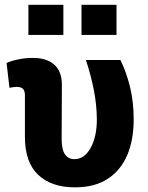

<svg xmlns="http://www.w3.org/2000/svg" viewBox="-20 -782 627 812"><path d="M296.9 10.3Q197.3 10.3 141.4 -42.7Q85.4 -95.7 85.4 -203.1V-378.4Q85.4 -398.4 76.9 -406.5Q68.4 -414.6 50.3 -414.6Q43.5 -414.6 35.4 -413.3Q27.3 -412.1 20 -410.6L7.8 -515.6Q25.9 -524.4 57.1 -530.8Q88.4 -537.1 119.6 -537.1Q177.2 -537.1 209.5 -508.5Q241.7 -480 241.7 -423.3L240.7 -193.8Q240.7 -148.9 255.1 -128.9Q269.5 -108.9 294.4 -108.9Q336.9 -108.9 363.3 -156.5Q389.6 -204.1 389.6 -276.9Q389.2 -338.9 376.7 -401.9Q364.3 -464.8 343.3 -528.3H489.3Q514.2 -478 529.8 -414.6Q545.4 -351.1 545.4 -276.9Q545.4 -190.4 518.1 -126Q490.7 -61.5 435.5 -25.6Q380.4 10.3 296.9 10.3ZM324.7 -634.3V-761.7H472.7V-634.3ZM100.1 -634.3V-761.7H248V-634.3Z"/></svg>

Font: Roboto Slab ExtraBold
Style: Regular
Weight: 800
Designer: Google
Version: Version 2.001; ttfautohint (v1.8.3)